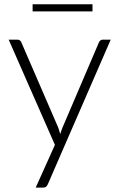

<svg xmlns="http://www.w3.org/2000/svg" viewBox="-20 -678 542 874"><path d="M19.5 0ZM198 160Q195 167 190.2 171.5Q185.5 176 176.5 176H142.5L230 -18.5L19.5 -497.5H59Q66.5 -497.5 71 -493.8Q75.5 -490 77 -485.5L244.5 -98.5Q247.5 -91 249.8 -83.2Q252 -75.5 254 -67.5Q256.5 -75.5 259.2 -83.2Q262 -91 265 -98.5L430.5 -485.5Q433 -491 437.5 -494.2Q442 -497.5 447.5 -497.5H484ZM128.5 -658.5H401V-626H128.5Z"/></svg>

Font: Lato Light
Style: Regular
Weight: 300
Designer: Lukasz Dziedzic
Foundry: tyPoland Lukasz Dziedzic
Version: Version 2.007; 2014-02-27